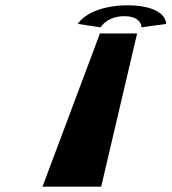

<svg xmlns="http://www.w3.org/2000/svg" viewBox="-20 -703 646 723"><path d="M496.3 -577H356.3L140 0H361ZM358.8 -600C358.8 -600 382.2 -642 448.2 -642C514.2 -642 512.8 -600 512.8 -600L605.8 -613C603.4 -656 547.5 -683 460.5 -683C374.5 -683 301.4 -656 272.8 -613Z"/></svg>

Font: Hussar Milosc
Style: Obl
Weight: 700
Foundry: Cannot Into Space Fonts
Version: Version 1.02